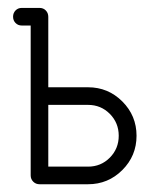

<svg xmlns="http://www.w3.org/2000/svg" viewBox="-20 -475 403 495"><path d="M36.1 -454.6H82Q91.8 -454.6 98.1 -448Q104.5 -441.4 104.5 -431.6V-250H207Q258.8 -250 295.4 -213.4Q332 -176.8 332 -125Q332 -73.2 295.4 -36.6Q258.8 0 207 0H82Q72.3 0 65.7 -6.6Q59.1 -13.2 59.1 -22.9V-409.2H36.1Q26.4 -409.2 20 -415.8Q13.7 -422.4 13.7 -431.9Q13.7 -441.4 20 -448Q26.4 -454.6 36.1 -454.6ZM104.5 -45.4H207Q240.2 -45.4 263.2 -68.6Q286.1 -91.8 286.1 -125Q286.1 -158.2 263.2 -181.4Q240.2 -204.6 207 -204.6H104.5Z"/></svg>

Font: OpenGost Type A TT
Style: Regular
Weight: 400
Version: Version 0.3